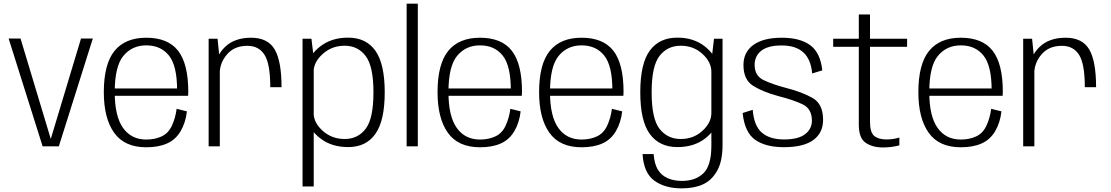

<svg xmlns="http://www.w3.org/2000/svg" viewBox="-20 -805 6109 1056"><path d="M214.5 0H303.5L490.5 -593H425.5L259 -40H259.5L93 -593H27.5Z M784.5 5V-37.5Q702 -37.5 656.5 -101.8Q611 -166 611 -298Q611 -440.5 658.8 -498Q706.5 -555.5 784.5 -555.5Q864.5 -555.5 909.2 -499.5Q954 -443.5 954 -310L959.5 -318.5H602.5V-278H1014.5Q1015.5 -288.5 1015.5 -300Q1015.5 -453.5 959.8 -525.5Q904 -597.5 784.5 -597.5Q668.5 -597.5 609.8 -525Q551 -452.5 551 -298Q551 -154.5 607.8 -74.8Q664.5 5 784.5 5ZM784.5 -37.5V5Q852 5 899 -16Q946 -37 973.5 -83.8Q1001 -130.5 1008 -192.5L951.5 -206.5Q945 -156 925.5 -114Q906 -72 869 -54.8Q832 -37.5 784.5 -37.5Z M1466.5 -325.5H1528.5Q1528.5 -468.5 1490.8 -533Q1453 -597.5 1361 -597.5Q1269.5 -597.5 1217 -546.2Q1164.5 -495 1164.5 -423L1188.5 -400.5Q1188.5 -459.5 1228.8 -506.2Q1269 -553 1340.5 -553Q1404 -553 1435.2 -503Q1466.5 -453 1466.5 -325.5ZM1127.5 0H1189V-470.5L1176.5 -592H1127.5Z M1644 220.5H1705.5V-487L1693 -592H1644ZM1895 4Q1993.5 4 2044.8 -68.8Q2096 -141.5 2096 -297Q2096 -453.5 2044.8 -525.8Q1993.5 -598 1895 -598Q1803 -598 1741 -549.5Q1679 -501 1679 -452.5L1705 -410.5Q1705 -463.5 1755.2 -508.5Q1805.5 -553.5 1875.5 -553.5Q1948.5 -553.5 1991.2 -497Q2034 -440.5 2034 -297Q2034 -153 1991.2 -96.8Q1948.5 -40.5 1875.5 -40.5Q1805.5 -40.5 1755.2 -85.2Q1705 -130 1705 -183.5L1679 -141.5Q1679 -93 1741 -44.5Q1803 4 1895 4Z M2216.5 0H2278V-785H2216.5Z M2620 5V-37.5Q2537.5 -37.5 2492 -101.8Q2446.5 -166 2446.5 -298Q2446.5 -440.5 2494.2 -498Q2542 -555.5 2620 -555.5Q2700 -555.5 2744.8 -499.5Q2789.5 -443.5 2789.5 -310L2795 -318.5H2438V-278H2850Q2851 -288.5 2851 -300Q2851 -453.5 2795.2 -525.5Q2739.5 -597.5 2620 -597.5Q2504 -597.5 2445.2 -525Q2386.5 -452.5 2386.5 -298Q2386.5 -154.5 2443.2 -74.8Q2500 5 2620 5ZM2620 -37.5V5Q2687.5 5 2734.5 -16Q2781.5 -37 2809 -83.8Q2836.5 -130.5 2843.5 -192.5L2787 -206.5Q2780.5 -156 2761 -114Q2741.5 -72 2704.5 -54.8Q2667.5 -37.5 2620 -37.5Z M3178.5 5V-37.5Q3096 -37.5 3050.5 -101.8Q3005 -166 3005 -298Q3005 -440.5 3052.8 -498Q3100.5 -555.5 3178.5 -555.5Q3258.5 -555.5 3303.2 -499.5Q3348 -443.5 3348 -310L3353.5 -318.5H2996.5V-278H3408.5Q3409.5 -288.5 3409.5 -300Q3409.5 -453.5 3353.8 -525.5Q3298 -597.5 3178.5 -597.5Q3062.5 -597.5 3003.8 -525Q2945 -452.5 2945 -298Q2945 -154.5 3001.8 -74.8Q3058.5 5 3178.5 5ZM3178.5 -37.5V5Q3246 5 3293 -16Q3340 -37 3367.5 -83.8Q3395 -130.5 3402 -192.5L3345.5 -206.5Q3339 -156 3319.5 -114Q3300 -72 3263 -54.8Q3226 -37.5 3178.5 -37.5Z M3729.5 231Q3797.5 231 3845.8 209.2Q3894 187.5 3924 134.8Q3954 82 3954 -8V-592H3907L3892.5 -468.5V-3.5Q3892.5 106 3848.8 148Q3805 190 3731 190Q3686.5 190 3652.2 175Q3618 160 3598.5 128.5Q3579 97 3575 42.5H3514Q3520.5 146.5 3579 188.8Q3637.5 231 3729.5 231ZM3705.5 4Q3797 4 3858 -43.2Q3919 -90.5 3919 -141.5L3892.5 -183.5Q3892.5 -130.5 3843.5 -85.5Q3794.5 -40.5 3724 -40.5Q3651.5 -40.5 3607.8 -96Q3564 -151.5 3564 -297Q3564 -442.5 3607.8 -498Q3651.5 -553.5 3724 -553.5Q3794.5 -553.5 3843.5 -508.5Q3892.5 -463.5 3892.5 -410.5L3918.5 -451.5Q3918.5 -500 3857.5 -549Q3796.5 -598 3705 -598Q3606.5 -598 3554 -526.8Q3501.5 -455.5 3501.5 -297Q3501.5 -139.5 3554.2 -67.8Q3607 4 3705.5 4Z M4291.5 4.5Q4399.5 4.5 4453.2 -34.8Q4507 -74 4507 -146Q4507 -233.5 4449 -266.2Q4391 -299 4306.5 -320.5Q4230 -340.5 4180.2 -364.2Q4130.5 -388 4130.5 -448Q4130.5 -497 4167.2 -526Q4204 -555 4279 -555Q4356.5 -555 4398.2 -517Q4440 -479 4447 -401L4502.5 -418Q4492.5 -514 4437 -555.8Q4381.5 -597.5 4279.5 -597.5Q4178.5 -597.5 4123.8 -558Q4069 -518.5 4069 -447.5Q4069 -366 4123 -332.5Q4177 -299 4261 -276.5Q4339.5 -256.5 4392.5 -232.2Q4445.5 -208 4445.5 -141.5Q4445.5 -96 4408 -67Q4370.5 -38 4292.5 -38Q4214.5 -38 4170.8 -75Q4127 -112 4120 -201L4064.5 -183.5Q4075.5 -77 4133.2 -36.2Q4191 4.5 4291.5 4.5Z M4836 6Q4883.5 6 4926.5 -5.5V-48.5Q4892.5 -38 4856 -38Q4812.5 -38 4788.8 -57Q4765 -76 4765 -135V-547.5H4969V-592H4765V-725.5H4703.5V-592H4562.5V-547.5H4703.5V-118.5Q4703.5 -45.5 4741 -19.8Q4778.5 6 4836 6Z M5264.5 5V-37.5Q5182 -37.5 5136.5 -101.8Q5091 -166 5091 -298Q5091 -440.5 5138.8 -498Q5186.5 -555.5 5264.5 -555.5Q5344.5 -555.5 5389.2 -499.5Q5434 -443.5 5434 -310L5439.5 -318.5H5082.5V-278H5494.5Q5495.5 -288.5 5495.5 -300Q5495.5 -453.5 5439.8 -525.5Q5384 -597.5 5264.5 -597.5Q5148.5 -597.5 5089.8 -525Q5031 -452.5 5031 -298Q5031 -154.5 5087.8 -74.8Q5144.5 5 5264.5 5ZM5264.5 -37.5V5Q5332 5 5379 -16Q5426 -37 5453.5 -83.8Q5481 -130.5 5488 -192.5L5431.5 -206.5Q5425 -156 5405.5 -114Q5386 -72 5349 -54.8Q5312 -37.5 5264.5 -37.5Z M5946.5 -325.5H6008.5Q6008.5 -468.5 5970.8 -533Q5933 -597.5 5841 -597.5Q5749.5 -597.5 5697 -546.2Q5644.5 -495 5644.5 -423L5668.5 -400.5Q5668.5 -459.5 5708.8 -506.2Q5749 -553 5820.5 -553Q5884 -553 5915.2 -503Q5946.5 -453 5946.5 -325.5ZM5607.5 0H5669V-470.5L5656.5 -592H5607.5Z"/></svg>

Font: Anybody UltraCondensed Thin Light
Style: Regular
Weight: 300
Version: Version 1.111